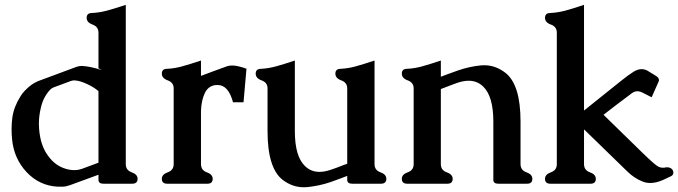

<svg xmlns="http://www.w3.org/2000/svg" viewBox="-20 -749 2801 793"><path d="M386.7 -27.3 269.5 15.6Q251.5 22 238.8 22H218.3Q143.1 18.1 90.3 -37.6Q37.1 -94.2 29.8 -174.8Q27.8 -195.3 27.8 -214.8Q27.8 -240.7 31.2 -265.1Q37.6 -308.6 64.9 -351.6Q78.1 -374.5 110.8 -399.4Q123 -407.7 137.7 -414.1Q177.2 -428.7 216.6 -443.4Q255.9 -458 295.4 -472.7Q306.2 -476.6 315.9 -476.6H318.8Q352.1 -475.1 398.9 -460H399.9Q399.9 -460.4 386.7 -466.8V-613.8Q386.7 -638.7 362.3 -647.5Q337.9 -656.2 337.9 -675.3Q337.9 -695.3 359.9 -695.3Q390.1 -696.8 420.7 -704.8Q451.2 -712.9 499.5 -729V-71.3Q499.5 -45.9 523.9 -37.4Q548.3 -28.8 548.3 -10.3Q548.3 9.8 525.9 9.8H407.2Q386.7 9.8 386.7 -6.3ZM386.7 -372.6Q369.1 -388.2 339.4 -402.1Q309.6 -416 287.6 -417H286.1Q279.3 -417 271.5 -414.1Q253.9 -407.7 236.6 -401.1Q219.2 -394.5 201.7 -388.2Q192.4 -384.3 187 -378.4Q158.7 -348.1 148.9 -304.7Q140.6 -270.5 140.6 -237.3Q140.6 -227.1 141.6 -215.8Q147 -147.9 178.2 -106Q208.5 -63.5 253.4 -51.3Q270 -46.4 287.1 -46.4Q292.5 -46.4 297.9 -46.9Q306.6 -47.9 319.8 -52.2Q331.1 -56.2 355 -65.2Q378.9 -74.2 386.7 -77.1Z M810.1 -290.5V-71.3Q810.1 -45.9 834.2 -37.4Q858.4 -28.8 858.4 -10.3Q858.4 9.8 836.4 9.8H670.9Q648.4 9.8 648.4 -10.3Q648.4 -28.8 672.9 -37.4Q697.3 -45.9 697.3 -71.3V-383.8Q697.3 -408.2 672.9 -417Q648.4 -425.8 648.4 -444.8Q648.4 -464.8 670.4 -464.8Q700.7 -466.3 731.2 -474.6Q761.7 -482.9 810.1 -499V-435.5L860.8 -454.6Q898.4 -468.8 919.9 -476.1Q928.7 -478.5 939.5 -478.5Q960 -478.5 998 -465.3L985.8 -326.7H942.4Q923.3 -397.9 878.9 -397.9Q874 -397.9 869.6 -397.5Q839.8 -394 825.7 -364Q811.5 -334 810.1 -290.5Z M1526.9 -71.3Q1526.9 -45.9 1551.3 -37.4Q1575.7 -28.8 1575.7 -10.3Q1575.7 9.8 1553.2 9.8H1434.6Q1414.1 9.8 1414.1 -6.3V-22.5Q1404.8 -19 1383.8 -11Q1362.8 -2.9 1344.2 3.4Q1297.9 19 1248.5 23.9Q1240.7 24.4 1233.9 24.4Q1188.5 24.4 1148.4 -5.4Q1085 -53.7 1085 -207.5V-383.8Q1085 -408.2 1060.5 -417Q1036.1 -425.8 1036.1 -444.8Q1036.1 -464.8 1058.1 -464.8Q1088.4 -466.3 1118.9 -474.6Q1149.4 -482.9 1197.8 -499V-207.5Q1197.8 -103.5 1239.3 -63.5Q1264.2 -39.1 1299.3 -39.1Q1320.3 -39.1 1346.7 -47.9Q1356 -50.8 1372.6 -57.1Q1389.2 -63.5 1400.4 -67.9Q1403.3 -68.8 1408.7 -70.8L1414.1 -72.8V-383.8Q1414.1 -408.2 1389.6 -417Q1365.2 -425.8 1365.2 -444.8Q1365.2 -464.8 1387.2 -464.8Q1417.5 -466.3 1448 -474.6Q1478.5 -482.9 1526.9 -499Z M1800.8 -432.1Q1810.5 -435.5 1831.1 -443.4Q1851.6 -451.2 1870.1 -457.5Q1917 -474.1 1966.8 -479Q1973.6 -479.5 1980.5 -479.5Q2026.4 -479.5 2066.9 -448.7Q2129.9 -400.4 2129.9 -247.1V-71.3Q2129.9 -45.9 2154.3 -37.4Q2178.7 -28.8 2178.7 -10.3Q2178.7 9.8 2156.7 9.8H2038.1Q2017.6 9.8 2017.6 -6.3V-247.1Q2017.6 -350.6 1976.1 -391.1Q1951.2 -415.5 1916 -415.5Q1895 -415.5 1869.6 -407.2Q1858.9 -403.3 1842.5 -397.2Q1826.2 -391.1 1814 -386.2Q1802.7 -382.3 1800.8 -381.3V-71.3Q1800.8 -45.9 1825.2 -37.4Q1849.6 -28.8 1849.6 -10.3Q1849.6 9.8 1827.6 9.8H1662.1Q1639.6 9.8 1639.6 -10.3Q1639.6 -28.8 1664.1 -37.4Q1688.5 -45.9 1688.5 -71.3V-383.8Q1688.5 -408.2 1664.1 -417Q1639.6 -425.8 1639.6 -444.8Q1639.6 -464.8 1661.6 -464.8Q1691.9 -466.3 1722.4 -474.6Q1752.9 -482.9 1800.8 -499Z M2392.1 -211.9V-71.3Q2392.1 -45.9 2416.5 -37.4Q2440.9 -28.8 2440.9 -10.3Q2440.9 9.8 2418.9 9.8H2253.4Q2231 9.8 2231 -10.3Q2231 -28.8 2255.4 -37.4Q2279.8 -45.9 2279.8 -71.3V-613.8Q2279.8 -638.7 2255.4 -647.5Q2231 -656.2 2231 -675.3Q2231 -695.3 2252.9 -695.3Q2283.2 -696.8 2313.7 -704.8Q2344.2 -712.9 2392.1 -729V-292.5L2543.9 -414.1Q2574.7 -439 2598.1 -453.6Q2614.7 -463.4 2630.4 -463.4Q2642.6 -463.4 2654.3 -457L2690.9 -434.6Q2701.7 -427.2 2701.7 -418Q2701.7 -413.6 2699.2 -409.7L2671.4 -347.2L2634.3 -366.2Q2622.6 -372.1 2612.3 -372.1Q2600.6 -372.1 2589.4 -363.8Q2518.6 -311 2472.7 -274.9L2635.3 -116.2Q2686.5 -66.4 2700.2 -60.1Q2709 -56.2 2717.3 -56.2Q2720.7 -56.2 2724.6 -56.6Q2729.5 -58.1 2734.9 -58.1Q2752.9 -58.1 2759.8 -43.9Q2761.2 -39.1 2761.2 -36.1Q2761.2 -25.4 2750 -20.5L2718.8 -5.9Q2690.4 6.8 2665.5 6.8Q2648.4 6.8 2633.3 0.5Q2599.1 -13.2 2571.3 -40.5L2394.5 -212.4Q2396.5 -214.4 2396.5 -214.8Q2396 -214.8 2392.1 -211.9Z"/></svg>

Font: Caudex
Style: Bold
Weight: 700
Version: Version 1.01